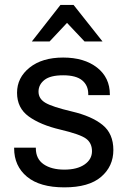

<svg xmlns="http://www.w3.org/2000/svg" viewBox="-20 -769 533 803"><path d="M39.1 -151.4H129.9V-148.9Q129.9 -104.5 162.6 -82Q195.3 -59.6 249 -59.6Q302.7 -59.6 333.7 -81.1Q364.7 -102.5 364.7 -136.7Q364.7 -170.9 339.8 -189.2Q314.9 -207.5 231.9 -227.1Q148.9 -246.6 100.1 -282Q51.3 -317.4 51.3 -380.9Q51.3 -444.3 103.8 -486.3Q156.2 -528.3 244.1 -528.3Q332 -528.3 385.7 -486.6Q439.5 -444.8 439.5 -373.5V-371.1H349.1V-375.5Q349.1 -412.1 323.5 -433.1Q297.9 -454.1 244.1 -454.1Q190.4 -454.1 165.8 -434.6Q141.1 -415 141.1 -385.7Q141.1 -356.4 169.4 -339.4Q197.8 -322.3 280.8 -302.7Q363.8 -283.2 408.9 -246.6Q454.1 -210 454.1 -141.6Q454.1 -73.2 402.8 -29.3Q351.6 14.6 249 14.6Q146.5 14.6 92.8 -30Q39.1 -74.7 39.1 -148.9ZM287.6 -748.5 408.7 -595.7H333.5L260.3 -673.3L187.5 -595.7H113.3L232.9 -748.5Z"/></svg>

Font: RobotoFlex
Style: Regular
Weight: 400
Designer: Berlow after Robertson
Foundry: Google
Version: Version 2.136